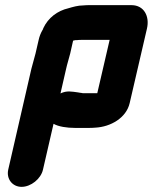

<svg xmlns="http://www.w3.org/2000/svg" viewBox="-20 -493 594 746"><path d="M253 -286 264 -335C266 -336 270 -336 273 -337H278C285 -338 291 -338 295 -338H406L358 -131H302C301 -131 299 -131 296 -132C293 -132 289 -133 283 -134C259 -137 240 -142 215 -130L237 -226C240 -241 250 -273 253 -286ZM491 -473H326C321 -473 313 -473 304 -472C283 -472 263 -466 246 -461C203 -451 167 -424 148 -383C148 -381 147 -379 145 -376C138 -364 133 -351 130 -337L118 -285C115 -272 105 -239 102 -226L12 166C4 202 28 233 64 233C100 233 139 202 147 166L188 -12C207 -1 240 4 271 4H324C332 4 341 4 350 3C410 0 471 -35 484 -93L551 -382C562 -429 540 -473 491 -473Z"/></svg>

Font: Electronic
Style: UltThkIt
Weight: 900
Version: Version 1.011